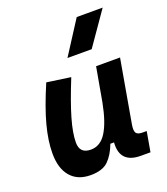

<svg xmlns="http://www.w3.org/2000/svg" viewBox="-146 -897 877 1008"><g transform="rotate(-20 293.0 -392.5)"><path d="M187 10.3Q114.7 10.3 75.4 -35.6Q36.1 -81.5 36.1 -164.6Q36.1 -235.8 59.1 -321.8Q82 -407.7 133.3 -527.3L266.1 -508.3Q216.8 -386.2 194.1 -307.6Q171.4 -229 171.4 -176.8Q171.4 -115.2 233.4 -115.2Q287.6 -115.2 321 -169.4Q354.5 -223.6 374 -325.7V-325.2L408.2 -517.6H542L480.5 -166.5Q474.6 -132.3 482.9 -119.6Q491.2 -106.9 518.1 -106.9H541.5L522 4.9H468.8Q351.1 4.9 359.9 -109.4H339.4Q318.4 -53.2 285.9 -21.5Q253.4 10.3 187 10.3ZM281.7 -609.4 400.9 -794.9H545.9L417 -609.4Z"/></g></svg>

Font: Cascadia Code PL
Style: Bold Italic
Weight: 700
Italic angle: -10°
Monospace: yes
Designer: Aaron Bell
Foundry: Saja Typeworks
Version: Version 2404.023; ttfautohint (v1.8.4)